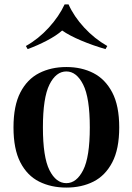

<svg xmlns="http://www.w3.org/2000/svg" viewBox="-20 -834 599 868"><path d="M280 -531Q349 -531 402.5 -503.5Q456 -476 487.5 -416Q519 -356 519 -258Q519 -160 487.5 -100Q456 -40 402.5 -13Q349 14 280 14Q211 14 157 -13Q103 -40 72 -100Q41 -160 41 -258Q41 -356 72 -416Q103 -476 157 -503.5Q211 -531 280 -531ZM280 -511Q233 -511 203.5 -451.5Q174 -392 174 -258Q174 -124 203.5 -65Q233 -6 280 -6Q326 -6 356 -65Q386 -124 386 -258Q386 -392 356 -451.5Q326 -511 280 -511ZM290 -814Q314 -760 360.5 -709.5Q407 -659 465 -626L457 -612Q401 -628 347.5 -650.5Q294 -673 261 -696Q235 -673 192 -650.5Q149 -628 105 -612L97 -626Q154 -658 200.5 -709Q247 -760 272 -814Z"/></svg>

Font: Playfair Display SemiBold
Style: Regular
Weight: 600
Designer: Claus Eggers Sørensen
Foundry: Claus Eggers Sørensen
Version: Version 1.203